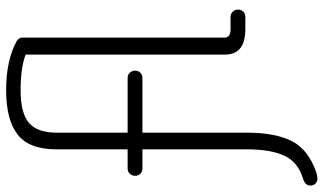

<svg xmlns="http://www.w3.org/2000/svg" viewBox="-240 -570 1029 610"><g transform="rotate(-90 274.0 -265.5)"><path d="M486 -47H525Q535 -47 541.5 -40Q548 -33 548 -23Q548 -13 541.5 -6.5Q535 0 525 0H486Q405 0 405 -65V-698Q364 -714 291.5 -714Q219 -714 188 -687.5Q157 -661 157 -599V-374H331Q341 -374 347.5 -367Q354 -360 354 -350Q354 -340 347.5 -333.5Q341 -327 331 -327H157V6Q157 95 130 148Q103 201 29 226Q18 229 10 229Q2 229 -4.5 223Q-11 217 -11 207Q-11 189 12 183Q64 167 84 123.5Q104 80 104 6V-327H43Q33 -327 26.5 -333.5Q20 -340 20 -350Q20 -360 26.5 -367Q33 -374 43 -374H104V-600Q104 -687 151 -723.5Q198 -760 292 -760Q386 -760 447 -727Q459 -720 459 -709V-66Q459 -47 486 -47Z"/></g></svg>

Font: Flamenco
Style: Regular
Weight: 400
Designer: Luciano Vergara
Foundry: Luciano Vergara
Version: Version 1.002